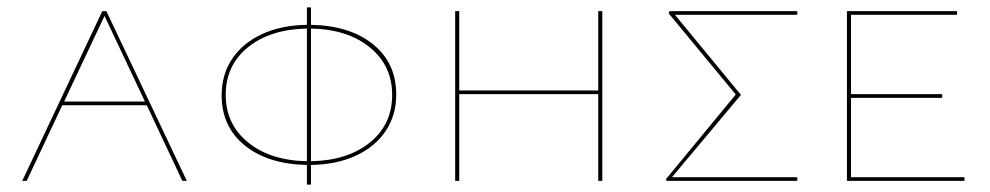

<svg xmlns="http://www.w3.org/2000/svg" viewBox="-20 -488 2670 518"><path d="M376 -204H148L52 0H40L256 -458H267L484 0H472ZM371 -214 262 -445 153 -214Z M819 -43V10H808V-43Q703 -45 640.5 -95.5Q578 -146 578 -231Q578 -287 606.5 -329.5Q635 -372 687 -396Q739 -420 808 -421V-468H819V-421Q924 -419 986.5 -368.5Q1049 -318 1049 -233Q1049 -177 1020.5 -134.5Q992 -92 940 -68Q888 -44 819 -43ZM808 -53V-411Q709 -409 649 -360.5Q589 -312 589 -232Q589 -153 649 -104Q709 -55 808 -53ZM1038 -232Q1038 -311 978 -360Q918 -409 819 -411V-53Q918 -55 978 -103.5Q1038 -152 1038 -232Z M1605 -458V0H1594V-234H1219V0H1208V-458H1219V-244H1594V-458Z M2131 -448H1801L1979 -232L1793 -10H2131V0H1778L1777 -5L1965 -233L1784 -452L1786 -458H2131Z M2582 -10V0H2265V-458H2562V-448H2276V-234H2522V-224H2276V-10Z"/></svg>

Font: Ysabeau SC Hairline
Style: Regular
Weight: 100
Designer: Christian Thalmann (Catharsis Fonts)
Version: Version 0.003